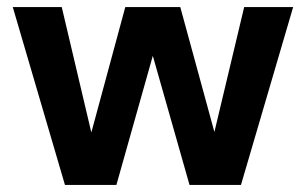

<svg xmlns="http://www.w3.org/2000/svg" viewBox="-20 -521 862 541"><path d="M163 0 16 -501H154L251 -90L222 -91L333 -501H488L600 -91L570 -90L668 -501H806L659 0H514L394 -422H427L308 0Z"/></svg>

Font: DM Sans 18pt ExtraBold
Style: Regular
Weight: 800
Designer: Colophon Foundry, Jonny Pinhorn
Foundry: Colophon Foundry
Version: Version 4.004;gftools[0.9.30]